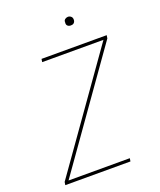

<svg xmlns="http://www.w3.org/2000/svg" viewBox="-164 -1013 927 1113"><g transform="rotate(-20 300.0 -456.0)"><path d="M43 0 46 -19 539 -716H161L164 -735H566L563 -716L70 -19H448L445 0ZM390 -859Q384 -859 378.5 -861Q373 -863 369 -867.5Q365 -872 364.5 -878.5Q364 -885 365 -891Q365 -896 367.5 -900Q370 -904 374 -906.5Q378 -909 382 -910.5Q386 -912 391 -912Q397 -912 402.5 -909.5Q408 -907 412 -902.5Q416 -898 417 -891.5Q418 -885 417 -879Q416 -874 413.5 -870Q411 -866 407.5 -863.5Q404 -861 399.5 -860Q395 -859 390 -859Z"/></g></svg>

Font: Iosevka Aile Thin Oblique
Style: Regular
Weight: 100
Italic angle: -9°
Designer: Belleve Invis
Foundry: Belleve Invis
Version: Version 31.1.0; ttfautohint (v1.8.4)